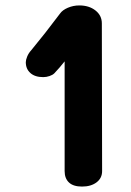

<svg xmlns="http://www.w3.org/2000/svg" viewBox="-20 -691 483 707"><path d="M356 -61Q356 -35 335.5 -19.5Q315 -4 282 -4Q250 -4 234 -19Q218 -34 218 -61V-465Q200 -442 180 -421Q174 -415 162.5 -411Q151 -407 139 -407Q109 -407 92 -422Q75 -437 75 -462Q75 -470 80 -482.5Q85 -495 95 -506Q144 -565 201 -641Q210 -654 230 -662.5Q250 -671 272 -671Q308 -671 331.5 -652.5Q355 -634 355 -605Z"/></svg>

Font: Mali
Style: Bold
Weight: 700
Designer: Kitiyaporn Chalermlarp | Katatrad Aksorn Co.,Ltd.
Foundry: Cadson Demak Co.,Ltd.
Version: Version 1.000; ttfautohint (v1.6)